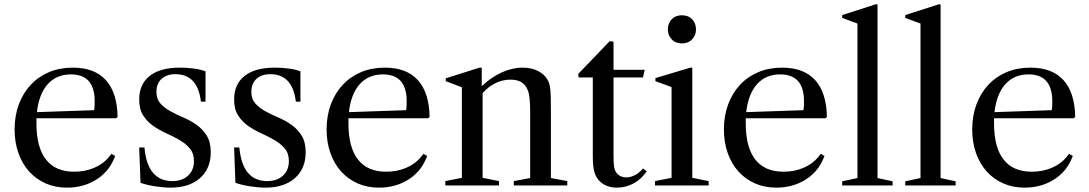

<svg xmlns="http://www.w3.org/2000/svg" viewBox="-20 -850 4989 880"><path d="M512 -308 519 -314C517.7 -388.7 499.7 -445 465 -483C430.3 -521 380 -540 314 -540C274 -540 237.7 -533.2 205 -519.5C172.3 -505.8 144.3 -486.5 121 -461.5C97.7 -436.5 79.5 -406.7 66.5 -372C53.5 -337.3 47 -299 47 -257C47 -217 52.8 -180.7 64.5 -148C76.2 -115.3 92.5 -87.3 113.5 -64C134.5 -40.7 159.7 -22.5 189 -9.5C218.3 3.5 251 10 287 10C336.3 10 380.2 -1.7 418.5 -25C456.8 -48.3 484.7 -80.3 502 -121L508 -135L491 -145L479 -130C461.7 -108.7 439 -92.2 411 -80.5C383 -68.8 352.7 -63 320 -63C262.7 -63 219.5 -81.7 190.5 -119C161.5 -156.3 147 -211.7 147 -285V-308ZM305 -509C377.7 -509 414 -468 414 -386C414 -378 413.8 -370.2 413.5 -362.5C413.2 -354.8 412.3 -349 411 -345L149 -336C155.7 -392 172.3 -434.8 199 -464.5C225.7 -494.2 261 -509 305 -509Z M804 -540C744 -540 698 -527.3 666 -502C634 -476.7 618 -440.7 618 -394C618 -364 624.2 -339.5 636.5 -320.5C648.8 -301.5 664.3 -285.5 683 -272.5C701.7 -259.5 721.8 -248.2 743.5 -238.5C765.2 -228.8 785.3 -218.5 804 -207.5C822.7 -196.5 838.2 -183.7 850.5 -169C862.8 -154.3 869 -135.3 869 -112C869 -84 860 -61.7 842 -45C824 -28.3 800 -20 770 -20C694 -20 651.3 -71.3 642 -174H618L624 -12C643.3 -5.3 665.8 0 691.5 4C717.2 8 740.7 10 762 10C818.7 10 863.5 -4.5 896.5 -33.5C929.5 -62.5 946 -102 946 -152C946 -183.3 939.8 -208.8 927.5 -228.5C915.2 -248.2 899.8 -264.5 881.5 -277.5C863.2 -290.5 843.2 -301.7 821.5 -311C799.8 -320.3 779.8 -330 761.5 -340C743.2 -350 727.8 -361.8 715.5 -375.5C703.2 -389.2 697 -407 697 -429C697 -454.3 704.8 -474.2 720.5 -488.5C736.2 -502.8 757.3 -510 784 -510C852 -510 891 -468 901 -384H922V-523C909.3 -528.3 892.2 -532.5 870.5 -535.5C848.8 -538.5 826.7 -540 804 -540Z M1239 -540C1179 -540 1133 -527.3 1101 -502C1069 -476.7 1053 -440.7 1053 -394C1053 -364 1059.2 -339.5 1071.5 -320.5C1083.8 -301.5 1099.3 -285.5 1118 -272.5C1136.7 -259.5 1156.8 -248.2 1178.5 -238.5C1200.2 -228.8 1220.3 -218.5 1239 -207.5C1257.7 -196.5 1273.2 -183.7 1285.5 -169C1297.8 -154.3 1304 -135.3 1304 -112C1304 -84 1295 -61.7 1277 -45C1259 -28.3 1235 -20 1205 -20C1129 -20 1086.3 -71.3 1077 -174H1053L1059 -12C1078.3 -5.3 1100.8 0 1126.5 4C1152.2 8 1175.7 10 1197 10C1253.7 10 1298.5 -4.5 1331.5 -33.5C1364.5 -62.5 1381 -102 1381 -152C1381 -183.3 1374.8 -208.8 1362.5 -228.5C1350.2 -248.2 1334.8 -264.5 1316.5 -277.5C1298.2 -290.5 1278.2 -301.7 1256.5 -311C1234.8 -320.3 1214.8 -330 1196.5 -340C1178.2 -350 1162.8 -361.8 1150.5 -375.5C1138.2 -389.2 1132 -407 1132 -429C1132 -454.3 1139.8 -474.2 1155.5 -488.5C1171.2 -502.8 1192.3 -510 1219 -510C1287 -510 1326 -468 1336 -384H1357V-523C1344.3 -528.3 1327.2 -532.5 1305.5 -535.5C1283.8 -538.5 1261.7 -540 1239 -540Z M1942 -308 1949 -314C1947.7 -388.7 1929.7 -445 1895 -483C1860.3 -521 1810 -540 1744 -540C1704 -540 1667.7 -533.2 1635 -519.5C1602.3 -505.8 1574.3 -486.5 1551 -461.5C1527.7 -436.5 1509.5 -406.7 1496.5 -372C1483.5 -337.3 1477 -299 1477 -257C1477 -217 1482.8 -180.7 1494.5 -148C1506.2 -115.3 1522.5 -87.3 1543.5 -64C1564.5 -40.7 1589.7 -22.5 1619 -9.5C1648.3 3.5 1681 10 1717 10C1766.3 10 1810.2 -1.7 1848.5 -25C1886.8 -48.3 1914.7 -80.3 1932 -121L1938 -135L1921 -145L1909 -130C1891.7 -108.7 1869 -92.2 1841 -80.5C1813 -68.8 1782.7 -63 1750 -63C1692.7 -63 1649.5 -81.7 1620.5 -119C1591.5 -156.3 1577 -211.7 1577 -285V-308ZM1735 -509C1807.7 -509 1844 -468 1844 -386C1844 -378 1843.8 -370.2 1843.5 -362.5C1843.2 -354.8 1842.3 -349 1841 -345L1579 -336C1585.7 -392 1602.3 -434.8 1629 -464.5C1655.7 -494.2 1691 -509 1735 -509Z M2267 -20 2192 -35V-423C2209.3 -443 2229 -458.3 2251 -469C2273 -479.7 2296 -485 2320 -485C2359.3 -485 2385.3 -469.7 2398 -439C2402.7 -427.7 2405.8 -413.5 2407.5 -396.5C2409.2 -379.5 2410 -356.7 2410 -328V-34L2335 -20V0H2580V-20L2505 -34V-338C2505 -362 2504.8 -381.8 2504.5 -397.5C2504.2 -413.2 2503.5 -426.3 2502.5 -437C2501.5 -447.7 2500.2 -456.2 2498.5 -462.5C2496.8 -468.8 2494.7 -474.7 2492 -480C2482.7 -498.7 2467.7 -513.3 2447 -524C2426.3 -534.7 2402.7 -540 2376 -540C2344 -540 2311.8 -532.7 2279.5 -518C2247.2 -503.3 2216.7 -482.3 2188 -455V-540H2178L2023 -491V-478L2097 -450V-35L2021 -20V0H2267Z M2808 10C2835.3 10 2861 3.3 2885 -10C2909 -23.3 2928.7 -41.7 2944 -65L2927 -78C2917 -65.3 2905.2 -55.3 2891.5 -48C2877.8 -40.7 2864.3 -37 2851 -37C2828.3 -37 2811.7 -46.3 2801 -65C2797.7 -71 2795.3 -79 2794 -89C2792.7 -99 2792 -116.3 2792 -141V-495H2927L2935 -530H2792V-659L2774 -661L2630 -511L2632 -495H2697V-132C2697 -101.3 2699.5 -77.5 2704.5 -60.5C2709.5 -43.5 2718 -29.3 2730 -18C2750 0.7 2776 10 2808 10Z M3041 -715C3041 -697.7 3046.8 -682.7 3058.5 -670C3070.2 -657.3 3085.7 -651 3105 -651C3125 -651 3140.8 -657.3 3152.5 -670C3164.2 -682.7 3170 -697.7 3170 -715C3170 -733.7 3164.2 -749.2 3152.5 -761.5C3140.8 -773.8 3125 -780 3105 -780C3085.7 -780 3070.2 -773.8 3058.5 -761.5C3046.8 -749.2 3041 -733.7 3041 -715ZM3228 -20 3153 -35V-540H3144L2984 -492V-478L3058 -451V-35L2982 -20V0H3228Z M3763 -308 3770 -314C3768.7 -388.7 3750.7 -445 3716 -483C3681.3 -521 3631 -540 3565 -540C3525 -540 3488.7 -533.2 3456 -519.5C3423.3 -505.8 3395.3 -486.5 3372 -461.5C3348.7 -436.5 3330.5 -406.7 3317.5 -372C3304.5 -337.3 3298 -299 3298 -257C3298 -217 3303.8 -180.7 3315.5 -148C3327.2 -115.3 3343.5 -87.3 3364.5 -64C3385.5 -40.7 3410.7 -22.5 3440 -9.5C3469.3 3.5 3502 10 3538 10C3587.3 10 3631.2 -1.7 3669.5 -25C3707.8 -48.3 3735.7 -80.3 3753 -121L3759 -135L3742 -145L3730 -130C3712.7 -108.7 3690 -92.2 3662 -80.5C3634 -68.8 3603.7 -63 3571 -63C3513.7 -63 3470.5 -81.7 3441.5 -119C3412.5 -156.3 3398 -211.7 3398 -285V-308ZM3556 -509C3628.7 -509 3665 -468 3665 -386C3665 -378 3664.8 -370.2 3664.5 -362.5C3664.2 -354.8 3663.3 -349 3662 -345L3400 -336C3406.7 -392 3423.3 -434.8 3450 -464.5C3476.7 -494.2 3512 -509 3556 -509Z M4071 -19 4002 -34V-830H3993L3840 -781V-768L3910 -742V-34L3840 -19V0H4071Z M4360 -19 4291 -34V-830H4282L4129 -781V-768L4199 -742V-34L4129 -19V0H4360Z M4901 -308 4908 -314C4906.7 -388.7 4888.7 -445 4854 -483C4819.3 -521 4769 -540 4703 -540C4663 -540 4626.7 -533.2 4594 -519.5C4561.3 -505.8 4533.3 -486.5 4510 -461.5C4486.7 -436.5 4468.5 -406.7 4455.5 -372C4442.5 -337.3 4436 -299 4436 -257C4436 -217 4441.8 -180.7 4453.5 -148C4465.2 -115.3 4481.5 -87.3 4502.5 -64C4523.5 -40.7 4548.7 -22.5 4578 -9.5C4607.3 3.5 4640 10 4676 10C4725.3 10 4769.2 -1.7 4807.5 -25C4845.8 -48.3 4873.7 -80.3 4891 -121L4897 -135L4880 -145L4868 -130C4850.7 -108.7 4828 -92.2 4800 -80.5C4772 -68.8 4741.7 -63 4709 -63C4651.7 -63 4608.5 -81.7 4579.5 -119C4550.5 -156.3 4536 -211.7 4536 -285V-308ZM4694 -509C4766.7 -509 4803 -468 4803 -386C4803 -378 4802.8 -370.2 4802.5 -362.5C4802.2 -354.8 4801.3 -349 4800 -345L4538 -336C4544.7 -392 4561.3 -434.8 4588 -464.5C4614.7 -494.2 4650 -509 4694 -509Z"/></svg>

Font: Libre Caslon Text
Style: Regular
Weight: 400
Designer: Pablo Impallari, Rodrigo Fuenzalida
Foundry: Pablo Impallari, Rodrigo Fuenzalida
Version: Version 1.000; ttfautohint (v0.93) -l 8 -r 50 -G 200 -x 14 -